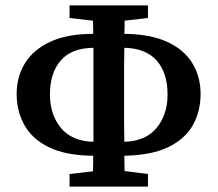

<svg xmlns="http://www.w3.org/2000/svg" viewBox="-20 -695 810 715"><path d="M239 -628V-675H531V-628L444 -618Q444 -606 444 -593.5Q444 -581 443 -569Q541 -568 604 -538.5Q667 -509 697 -458.5Q727 -408 727 -345Q727 -281 698.5 -229.5Q670 -178 607.5 -147.5Q545 -117 443 -115Q443 -101 443.5 -86.5Q444 -72 444 -58L531 -47V0H239V-47L326 -57Q327 -71 327 -85.5Q327 -100 327 -115Q225 -116 162.5 -146.5Q100 -177 71 -229Q42 -281 42 -345Q42 -410 73.5 -460.5Q105 -511 168.5 -540Q232 -569 327 -569Q327 -581 327 -593.5Q327 -606 326 -618ZM166 -343Q166 -268 207 -218.5Q248 -169 328 -167Q328 -205 328 -242Q328 -279 328 -316V-360Q328 -400 328 -439Q328 -478 328 -517Q246 -516 206 -469.5Q166 -423 166 -343ZM442 -317Q442 -281 442 -243Q442 -205 443 -167Q522 -169 563 -218.5Q604 -268 604 -343Q604 -423 564 -469Q524 -515 443 -517Q442 -479 442 -440Q442 -401 442 -361Z"/></svg>

Font: Source Serif Pro SemiBold
Style: Regular
Weight: 600
Designer: Frank Grießhammer
Foundry: Adobe Systems Incorporated
Version: Version 3.001;hotconv 1.0.111;makeotfexe 2.5.65597